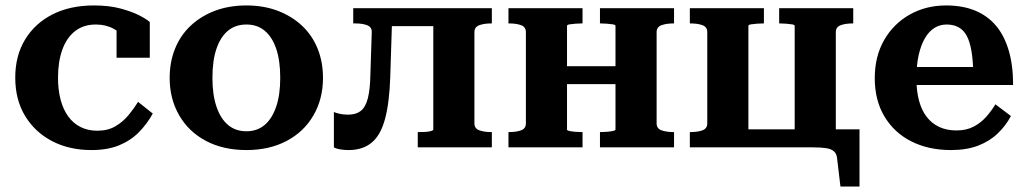

<svg xmlns="http://www.w3.org/2000/svg" viewBox="-20 -541 3770 705"><path d="M337 -61Q376 -61 404 -77.5Q432 -94 452.5 -119Q473 -144 487 -167L541 -124Q520 -86 490 -55.5Q460 -25 417.5 -7.5Q375 10 316 10Q234 10 171 -23Q108 -56 72 -115.5Q36 -175 36 -256Q36 -337 72.5 -396.5Q109 -456 173.5 -488.5Q238 -521 325 -521Q380 -521 421.5 -510Q463 -499 490.5 -485Q518 -471 530 -460V-329H408V-452Q421 -450 429.5 -444.5Q438 -439 442 -430.5Q446 -422 446 -412.5Q446 -403 441 -394Q427 -419 398 -435Q369 -451 332 -451Q287 -451 256 -427Q225 -403 209 -359Q193 -315 193 -256Q193 -211 202.5 -175Q212 -139 230.5 -113.5Q249 -88 276 -74.5Q303 -61 337 -61Z M1166 -255Q1166 -178 1131 -117.5Q1096 -57 1032.5 -23.5Q969 10 885 10Q800 10 736.5 -23.5Q673 -57 638 -117.5Q603 -178 603 -255Q603 -314 623 -363Q643 -412 680.5 -447Q718 -482 769.5 -501.5Q821 -521 885 -521Q948 -521 999.5 -501.5Q1051 -482 1088.5 -447Q1126 -412 1146 -363Q1166 -314 1166 -255ZM760 -255Q760 -193 775 -149Q790 -105 817.5 -82Q845 -59 885 -59Q924 -59 951.5 -82Q979 -105 994 -149Q1009 -193 1009 -255Q1009 -319 994 -362.5Q979 -406 951.5 -428.5Q924 -451 885 -451Q845 -451 817.5 -428.5Q790 -406 775 -362.5Q760 -319 760 -255Z M1340 -267 1345 -422Q1346 -441 1329 -448Q1312 -455 1285 -455H1277V-511H1421L1413 -260Q1410 -165 1394 -105Q1378 -45 1345 -17.5Q1312 10 1260 10Q1244 10 1229 7.5Q1214 5 1206 0V-130Q1211 -127 1225.5 -123.5Q1240 -120 1258 -120Q1287 -120 1304.5 -133.5Q1322 -147 1330.5 -179.5Q1339 -212 1340 -267ZM1571 -65V-511H1786V-455H1784Q1758 -455 1740 -448.5Q1722 -442 1722 -423V-88Q1722 -69 1740 -62.5Q1758 -56 1784 -56H1786V0H1514V-56H1516Q1527 -56 1539.5 -56.5Q1552 -57 1561.5 -59.5Q1571 -62 1571 -65ZM1375 -445V-511H1639V-445Z M1911 -88V-423Q1911 -442 1893.5 -448.5Q1876 -455 1848 -455H1847V-511H2119V-455H2116Q2106 -455 2093 -454Q2080 -453 2071 -451.5Q2062 -450 2062 -446V-65Q2062 -62 2071 -60Q2080 -58 2093 -57Q2106 -56 2116 -56H2119V0H1847V-56H1848Q1876 -56 1893.5 -62.5Q1911 -69 1911 -88ZM2240 -65V-446Q2240 -450 2230.5 -451.5Q2221 -453 2208.5 -454Q2196 -455 2185 -455H2183V-511H2455V-455H2454Q2427 -455 2409 -448.5Q2391 -442 2391 -423V-88Q2391 -69 2409 -62.5Q2427 -56 2454 -56H2455V0H2183V-56H2185Q2196 -56 2208.5 -57Q2221 -58 2230.5 -60Q2240 -62 2240 -65ZM2009 -232V-298H2300V-232Z M2577 -423Q2577 -442 2559.5 -448.5Q2542 -455 2514 -455H2513V-511H2785V-455H2782Q2772 -455 2759 -454Q2746 -453 2737 -451.5Q2728 -450 2728 -446V0H2513V-56H2514Q2542 -56 2559.5 -62.5Q2577 -69 2577 -88ZM2898 -446Q2898 -450 2888.5 -451.5Q2879 -453 2866.5 -454Q2854 -455 2843 -455H2841V-511H3113V-455H3111Q3085 -455 3067 -448.5Q3049 -442 3049 -423V0H2898ZM2921 0V-66H3136V144H3066L3054 43Q3053 25 3043 15.5Q3033 6 3013.5 3Q2994 0 2962 0ZM2680 0V-66H2956V0Z M3345 -253Q3345 -207 3354.5 -171.5Q3364 -136 3383 -111.5Q3402 -87 3429.5 -74.5Q3457 -62 3492 -62Q3529 -62 3556 -76.5Q3583 -91 3602.5 -113.5Q3622 -136 3635 -158L3692 -115Q3673 -79 3643 -50.5Q3613 -22 3571 -6Q3529 10 3472 10Q3389 10 3326 -22Q3263 -54 3227.5 -113.5Q3192 -173 3192 -254Q3192 -334 3226.5 -394Q3261 -454 3320.5 -487.5Q3380 -521 3454 -521Q3514 -521 3559.5 -502.5Q3605 -484 3636 -448Q3667 -412 3683.5 -357Q3700 -302 3700 -229H3324V-295H3579L3554 -268Q3553 -319 3547 -354Q3541 -389 3529.5 -410Q3518 -431 3499.5 -441Q3481 -451 3456 -451Q3432 -451 3412 -439Q3392 -427 3377 -402Q3362 -377 3353.5 -340Q3345 -303 3345 -253Z"/></svg>

Font: Roboto Serif 28pt SemiBold
Style: Regular
Weight: 600
Designer: Greg Gazdowicz
Foundry: Commercial Type
Version: Version 1.008